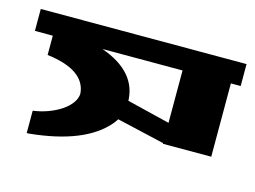

<svg xmlns="http://www.w3.org/2000/svg" viewBox="-62 -640 713 536"><g transform="rotate(15 294.5 -371.5)"><path d="M280.3 -364.3 423.8 -329.1V-480.5H192.4Q299.8 -442.4 299.8 -354.5V-342.8Q295.9 -312.5 275.4 -288.1Q212.9 -214.8 54.7 -199.2H48.8V-263.7Q71.3 -266.6 92.3 -274.4Q113.3 -282.2 129.4 -293Q145.5 -303.7 155.3 -317.4Q165 -331.1 165 -344.7Q159.2 -411.1 48.8 -424.8V-480.5H-2.9V-543.9H591.8V-480.5H563.5V-268.6H423.8V-270.5L258.8 -308.6Z"/></g></svg>

Font: Shorif Bongobondhu ANSI V2
Style: Regular
Weight: 400
Designer: Shorif Uddin Shishir, Shorif art & Design, e-mail : shorifart@gmail.com, facebook : Shorif2001
Foundry: Lipighor Font Foundry
Version: Designed By Shorif Uddin Shishir | Build By Niladri Shekhar 